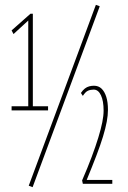

<svg xmlns="http://www.w3.org/2000/svg" viewBox="-20 -762 530 795"><path d="M28 -305V-322H97V-677L36 -621L28 -636L106 -705H116V-322H179V-305ZM115 13 99 7 377 -742 393 -736ZM323 -1 320 -15Q343 -68 359.5 -112Q376 -156 387 -192Q398 -228 403.5 -255.5Q409 -283 409 -304Q409 -344 398 -367.5Q387 -391 368 -391Q355 -391 344.5 -386.5Q334 -382 323 -365L315 -377Q323 -389 331.5 -395.5Q340 -402 349.5 -404.5Q359 -407 369 -407Q388 -407 400.5 -395Q413 -383 420 -361Q427 -339 427 -307Q427 -285 422 -258Q417 -231 406.5 -196.5Q396 -162 379 -117.5Q362 -73 339 -17H445V-1Z"/></svg>

Font: Georama ExtraCondensed Thin
Style: Regular
Weight: 100
Width: 2
Designer: Jean-Baptiste Levee
Foundry: Production Type
Version: Version 1.001